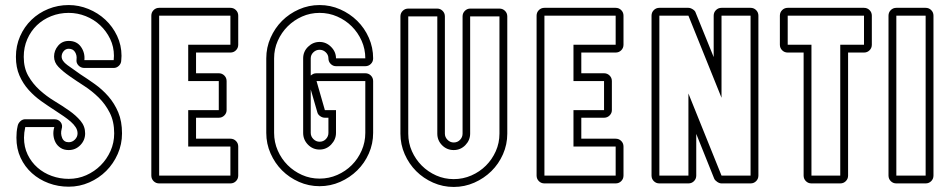

<svg xmlns="http://www.w3.org/2000/svg" viewBox="-20 -726 3765 760"><path d="M252 -706Q292 -706 330 -690.5Q368 -675 397 -648Q426 -621 443.5 -584Q461 -547 461 -505L460 -488Q460 -475 451 -466Q442 -457 430 -457H314Q300 -457 290.5 -467Q281 -477 283 -491Q285 -507 277 -520Q269 -533 252 -533Q240 -533 232 -523.5Q224 -514 224 -502Q224 -485 246.5 -468.5Q269 -452 298 -432Q326 -414 355.5 -393Q385 -372 409 -344.5Q433 -317 448 -281.5Q463 -246 463 -198Q463 -155 446 -116.5Q429 -78 400.5 -49.5Q372 -21 333.5 -4Q295 13 252 13Q210 13 172.5 -1Q135 -15 106.5 -40.5Q78 -66 61.5 -101.5Q45 -137 45 -181Q45 -192 46 -203.5Q47 -215 50 -228Q52 -238 60.5 -246Q69 -254 80 -254H195Q211 -254 220 -242.5Q229 -231 224 -215Q219 -197 226 -180Q233 -163 252 -163Q266 -163 276.5 -173.5Q287 -184 287 -198Q287 -211 279.5 -222.5Q272 -234 260 -244.5Q248 -255 232 -266Q216 -277 199 -288Q171 -306 143.5 -325.5Q116 -345 93.5 -370Q71 -395 57 -427Q43 -459 43 -501Q43 -545 59.5 -582.5Q76 -620 104.5 -647.5Q133 -675 171 -690.5Q209 -706 252 -706ZM252 -675Q215 -675 182.5 -662Q150 -649 126 -626Q102 -603 88 -571Q74 -539 74 -501Q74 -457 92 -425.5Q110 -394 137 -369.5Q164 -345 195.5 -326Q227 -307 254 -288Q281 -269 299 -247.5Q317 -226 317 -198Q317 -171 298 -151.5Q279 -132 252 -132Q233 -132 220 -140.5Q207 -149 200 -162Q193 -175 191.5 -191Q190 -207 195 -223H80Q75 -200 75 -181Q75 -144 89.5 -114Q104 -84 128.5 -62.5Q153 -41 185 -29.5Q217 -18 252 -18Q289 -18 321.5 -32.5Q354 -47 378.5 -71.5Q403 -96 417.5 -128.5Q432 -161 432 -198Q432 -245 414.5 -279.5Q397 -314 370.5 -340Q344 -366 313 -386Q282 -406 255.5 -424.5Q229 -443 211.5 -461Q194 -479 194 -502Q194 -526 210 -545Q226 -564 252 -564Q284 -564 300.5 -540.5Q317 -517 314 -488H430L431 -505Q431 -541 416 -572Q401 -603 376.5 -626Q352 -649 319.5 -662Q287 -675 252 -675Z M610 0Q597 0 588 -9Q579 -18 579 -31V-664Q579 -677 588 -686Q597 -695 610 -695H892Q905 -695 914 -686Q923 -677 923 -664V-549Q923 -536 914 -527Q905 -518 892 -518H756V-436H846Q859 -436 868 -427Q877 -418 877 -405V-290Q877 -278 868 -269Q859 -260 846 -260H756V-177H892Q905 -177 914 -168Q923 -159 923 -146V-31Q923 -18 914 -9Q905 0 892 0ZM892 -31V-146H725V-290H846V-405H725V-549H892V-664H610V-31Z M1210 -372V-200Q1210 -186 1220.5 -175.5Q1231 -165 1245 -165Q1260 -165 1270 -175.5Q1280 -186 1280 -200V-260H1266Q1256 -260 1247 -266.5Q1238 -273 1236 -282ZM1245 -706Q1288 -706 1326.5 -689Q1365 -672 1394 -643.5Q1423 -615 1440 -576.5Q1457 -538 1457 -495Q1457 -482 1448 -473Q1439 -464 1426 -464H1310Q1298 -464 1289 -473Q1280 -482 1280 -495Q1280 -509 1269.5 -519Q1259 -529 1245 -529Q1231 -529 1220.5 -519Q1210 -509 1210 -495V-427Q1215 -431 1220 -433.5Q1225 -436 1233 -436H1426Q1439 -436 1448 -427Q1457 -418 1457 -405V-200Q1457 -157 1440 -118.5Q1423 -80 1394 -51.5Q1365 -23 1326.5 -6Q1288 11 1245 11Q1202 11 1163.5 -6Q1125 -23 1096.5 -51.5Q1068 -80 1051 -118.5Q1034 -157 1034 -200V-495Q1034 -538 1051 -576.5Q1068 -615 1096.5 -643.5Q1125 -672 1163.5 -689Q1202 -706 1245 -706ZM1245 -675Q1208 -675 1175.5 -660.5Q1143 -646 1118.5 -621.5Q1094 -597 1079.5 -564.5Q1065 -532 1065 -495V-200Q1065 -163 1079.5 -130Q1094 -97 1118.5 -72.5Q1143 -48 1175.5 -33.5Q1208 -19 1245 -19Q1282 -19 1315 -33.5Q1348 -48 1372.5 -72.5Q1397 -97 1411.5 -130Q1426 -163 1426 -200V-405H1233L1266 -290H1310V-200Q1310 -174 1291 -154Q1272 -134 1245 -134Q1218 -134 1199 -153.5Q1180 -173 1180 -200V-495Q1180 -522 1199.5 -541Q1219 -560 1245 -560Q1271 -560 1290.5 -540.5Q1310 -521 1310 -495H1426Q1426 -532 1411.5 -564.5Q1397 -597 1372.5 -621.5Q1348 -646 1315 -660.5Q1282 -675 1245 -675Z M1957 -692Q1970 -692 1979 -683Q1988 -674 1988 -661V-197Q1988 -154 1971 -115.5Q1954 -77 1925 -48.5Q1896 -20 1857.5 -3Q1819 14 1776 14Q1733 14 1694.5 -3Q1656 -20 1627.5 -48.5Q1599 -77 1582 -115.5Q1565 -154 1565 -197V-661Q1565 -674 1574 -683Q1583 -692 1596 -692H1711Q1723 -692 1732 -683Q1741 -674 1741 -661V-197Q1741 -183 1751.5 -172.5Q1762 -162 1776 -162Q1791 -162 1801 -172.5Q1811 -183 1811 -197V-661Q1811 -674 1820 -683Q1829 -692 1841 -692ZM1841 -661V-197Q1841 -171 1822 -151.5Q1803 -132 1776 -132Q1749 -132 1730 -151Q1711 -170 1711 -197V-661H1596V-197Q1596 -160 1610.5 -127.5Q1625 -95 1649.5 -70.5Q1674 -46 1706.5 -31.5Q1739 -17 1776 -17Q1813 -17 1846 -31.5Q1879 -46 1903.5 -70.5Q1928 -95 1942.5 -127.5Q1957 -160 1957 -197V-661Z M2135 0Q2122 0 2113 -9Q2104 -18 2104 -31V-664Q2104 -677 2113 -686Q2122 -695 2135 -695H2417Q2430 -695 2439 -686Q2448 -677 2448 -664V-549Q2448 -536 2439 -527Q2430 -518 2417 -518H2281V-436H2371Q2384 -436 2393 -427Q2402 -418 2402 -405V-290Q2402 -278 2393 -269Q2384 -260 2371 -260H2281V-177H2417Q2430 -177 2439 -168Q2448 -159 2448 -146V-31Q2448 -18 2439 -9Q2430 0 2417 0ZM2417 -31V-146H2250V-290H2371V-405H2250V-549H2417V-664H2135V-31Z M2559 -664Q2559 -677 2568 -686Q2577 -695 2590 -695H2705Q2713 -695 2722.5 -689Q2732 -683 2734 -675L2805 -500V-664Q2805 -677 2814 -686Q2823 -695 2836 -695H2951Q2964 -695 2973 -686Q2982 -677 2982 -664V-31Q2982 -18 2973 -9Q2964 0 2951 0H2836Q2828 0 2819 -6Q2810 -12 2807 -19L2736 -196V-31Q2736 -18 2727 -9Q2718 0 2705 0H2590Q2577 0 2568 -9Q2559 -18 2559 -31ZM2590 -31H2705V-356L2836 -31H2951V-664H2836V-339L2705 -664H2590Z M3337 -518V-31Q3337 -18 3328 -9Q3319 0 3306 0H3192Q3179 0 3170 -9Q3161 -18 3161 -31V-518H3098Q3085 -518 3076 -527Q3067 -536 3067 -549V-664Q3067 -677 3076 -686Q3085 -695 3098 -695H3400Q3413 -695 3422 -686Q3431 -677 3431 -664V-549Q3431 -536 3422 -527Q3413 -518 3400 -518ZM3400 -549V-664H3098V-549H3192V-31H3306V-549Z M3528 0Q3515 0 3506 -9Q3497 -18 3497 -31V-664Q3497 -677 3506 -686Q3515 -695 3528 -695H3644Q3657 -695 3666 -686Q3675 -677 3675 -664V-31Q3675 -18 3666 -9Q3657 0 3644 0ZM3644 -31V-664H3528V-31Z"/></svg>

Font: Lichte PostBus
Style: Regular
Weight: 400
Designer: Peter Wiegel
Version: Version 1.001